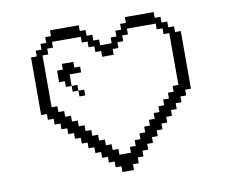

<svg xmlns="http://www.w3.org/2000/svg" viewBox="-95 -1051 1403 1172"><g transform="rotate(-10 607.0 -464.5)"><path d="M571.4 -35.7V0H642.9V-35.7H678.6V-71.4H714.3V-107.1H750V-142.9H785.7V-178.6H821.4V-214.3H857.1V-250H892.9V-285.7H928.6V-321.4H964.3V-357.1H1000V-392.9H1035.7V-428.6H1071.4V-785.7H1035.7V-821.4H1000V-857.1H964.3V-892.9H928.6V-928.6H750V-892.9H714.3V-857.1H678.6V-821.4H642.9V-785.7H571.4V-821.4H535.7V-857.1H500V-892.9H464.3V-928.6H285.7V-892.9H250V-857.1H214.3V-821.4H178.6V-785.7H142.9V-428.6H178.6V-392.9H214.3V-357.1H250V-321.4H285.7V-285.7H321.4V-250H357.1V-214.3H392.9V-178.6H428.6V-142.9H464.3V-107.1H500V-71.4H535.7V-35.7ZM571.4 -750V-714.3H642.9V-750H678.6V-785.7H714.3V-821.4H750V-857.1H928.6V-821.4H964.3V-785.7H1000V-464.3H964.3V-428.6H928.6V-392.9H892.9V-357.1H857.1V-321.4H821.4V-285.7H785.7V-250H750V-214.3H714.3V-178.6H678.6V-142.9H642.9V-107.1H571.4V-142.9H535.7V-178.6H500V-214.3H464.3V-250H428.6V-285.7H392.9V-321.4H357.1V-357.1H321.4V-392.9H285.7V-428.6H250V-464.3H214.3V-785.7H250V-821.4H285.7V-857.1H464.3V-821.4H500V-785.7H535.7V-750ZM392.9 -678.6V-714.3H321.4V-678.6H285.7V-607.1H321.4V-571.4H357.1V-642.9H428.6V-678.6ZM392.9 -535.7V-571.4H357.1V-535.7ZM392.9 -535.7V-500H428.6V-535.7Z"/></g></svg>

Font: Gossip Icons High Pixel
Style: Regular
Weight: 500
Designer: Deborah Khodanovich
Version: Version 1.001;Glyphs 3.3.1 (3343)